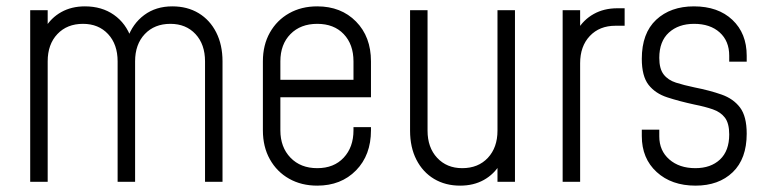

<svg xmlns="http://www.w3.org/2000/svg" viewBox="-20 -572 2417 604"><path d="M75 0V-540H130V-472L121 -483Q140.5 -516 172.8 -534Q205 -552 247 -552Q300.5 -552 338.5 -525.2Q376.5 -498.5 393 -451H381Q397 -497.5 433.8 -524.8Q470.5 -552 522 -552Q569.5 -552 605 -530.5Q640.5 -509 660.2 -470Q680 -431 680 -379V0H625V-379Q625 -432.5 595 -464.8Q565 -497 516 -497Q466 -497 435.5 -464.8Q405 -432.5 405 -379V0H350V-379Q350 -432.5 320 -464.8Q290 -497 241 -497Q191 -497 160.5 -464.8Q130 -432.5 130 -379V0Z M978 12Q928 12 889.5 -9.8Q851 -31.5 829 -70.8Q807 -110 807 -162V-379Q807 -430.5 829 -469.5Q851 -508.5 889.5 -530.2Q928 -552 978 -552Q1053 -552 1100 -504.2Q1147 -456.5 1147 -379V-266H848V-321H1092V-379Q1092 -432.5 1061.2 -464.8Q1030.5 -497 978 -497Q925.5 -497 893.8 -464.8Q862 -432.5 862 -379V-162Q862 -109 893.8 -76Q925.5 -43 978 -43Q1030.5 -43 1061.2 -76Q1092 -109 1092 -162V-172H1147V-162Q1147 -84 1100 -36Q1053 12 978 12Z M1427.5 12Q1381 12 1345.5 -9.2Q1310 -30.5 1290 -69.5Q1270 -108.5 1270 -161V-540H1325V-161Q1325 -108 1355.2 -75.5Q1385.5 -43 1434 -43Q1484.5 -43 1514.8 -75.5Q1545 -108 1545 -161V-540H1600V0H1545V-68L1554 -57Q1534.5 -24 1502.2 -6Q1470 12 1427.5 12Z M1750 0V-540H1805V-466L1796 -477Q1815.5 -510 1847.8 -528Q1880 -546 1922 -546H1945V-491H1916Q1866 -491 1835.5 -458.8Q1805 -426.5 1805 -373V0Z M2168 12Q2092.5 12 2045.8 -30.8Q1999 -73.5 1999 -144V-164H2054V-143Q2054 -98 2085.5 -70.5Q2117 -43 2167.5 -43Q2216 -43 2245 -70.2Q2274 -97.5 2274 -149Q2274 -184 2260.5 -201.8Q2247 -219.5 2222.5 -228Q2198 -236.5 2165 -243Q2116.5 -253.5 2079 -265.8Q2041.5 -278 2020.2 -305.2Q1999 -332.5 1999 -387Q1999 -467.5 2044.2 -509.8Q2089.5 -552 2163 -552Q2239 -552 2284 -509.5Q2329 -467 2329 -397V-378H2274V-397Q2274 -443 2244 -470Q2214 -497 2163.5 -497Q2114.5 -497 2084.2 -469.5Q2054 -442 2054 -390Q2054 -355.5 2067.8 -337.8Q2081.5 -320 2106.5 -312Q2131.5 -304 2165 -297Q2213 -287.5 2250 -274.5Q2287 -261.5 2308 -233.8Q2329 -206 2329 -151.5Q2329 -72.5 2285 -30.2Q2241 12 2168 12Z"/></svg>

Font: Mohave Light
Style: Regular
Weight: 300
Designer: Gumpita Rahayu
Foundry: Tokotype
Version: Version 2.003